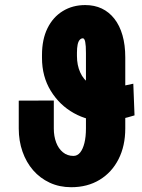

<svg xmlns="http://www.w3.org/2000/svg" viewBox="-20 -741 568 770"><path d="M514.6 -405.3 519.5 -278.3Q494.6 -270.5 462.2 -262.9Q429.7 -255.4 399.9 -255.4Q333.5 -255.4 276.1 -287.4Q218.8 -319.3 183.6 -376.7Q148.4 -434.1 148.4 -508.8V-520.5Q148.4 -583 170.4 -627.7Q192.4 -672.4 231.7 -696.5Q271 -720.7 321.8 -720.7Q358.9 -720.7 388.2 -706.8Q417.5 -692.9 438.7 -665.8Q460 -638.7 471.2 -599.6Q482.4 -560.5 482.4 -511.2V-225.6Q482.4 -155.8 455.3 -102.5Q428.2 -49.3 379.4 -19.8Q330.6 9.8 265.6 9.8Q218.3 9.8 179.4 -8.3Q140.6 -26.4 113 -58.1Q85.4 -89.8 70.3 -132.8Q55.2 -175.8 55.2 -225.6V-337.4L195.8 -337.9V-225.6Q195.8 -194.8 205.1 -169.9Q214.4 -145 232.2 -130.4Q250 -115.7 274.4 -115.7Q290.5 -115.7 301.5 -129.4Q312.5 -143.1 318.6 -167.7Q324.7 -192.4 324.7 -225.6V-528.3Q324.7 -543.5 324 -554.4Q323.2 -565.4 321.8 -572.8Q320.3 -580.1 317.9 -583.7Q315.4 -587.4 312.5 -587.4Q305.2 -587.4 299.6 -581.1Q293.9 -574.7 291.3 -561.8Q288.6 -548.8 288.6 -529.8V-516.6Q288.6 -479.5 301.8 -450.4Q314.9 -421.4 340.1 -404.8Q365.2 -388.2 399.9 -388.2Q430.7 -388.2 460 -393.8Q489.3 -399.4 514.6 -405.3Z"/></svg>

Font: Roboto Condensed ExtraBold
Style: Regular
Weight: 800
Designer: Christian Robertson
Foundry: Google
Version: Version 3.008; 2023